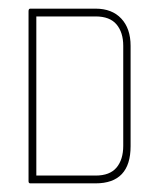

<svg xmlns="http://www.w3.org/2000/svg" viewBox="-20 -424 370 444"><path d="M201 0H50Q46 0 46 -5V-398Q46 -404 50 -404H201Q239 -404 260.5 -381Q282 -358 282 -318V-86Q282 0 201 0ZM265 -318Q265 -349 249.5 -367.5Q234 -386 201 -386H64V-18H201Q234 -18 249.5 -36.5Q265 -55 265 -87Z"/></svg>

Font: Chathura Thin
Style: Regular
Weight: 250
Designer: Appaji Ambarisha Darbha
Foundry: Aditya Fonts
Version: Version 1.002 2016